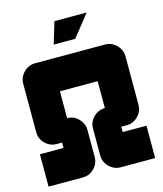

<svg xmlns="http://www.w3.org/2000/svg" viewBox="-128 -982 912 1077"><g transform="rotate(-15 328.0 -444.0)"><path d="M478 -888 378 -762H253L291 -888ZM312 -94Q312 -56 284.5 -28Q257 0 219 0H19V-188H156V-219H125Q87 -219 59 -246.5Q31 -274 31 -312V-594Q31 -632 59 -660Q87 -688 125 -688H531Q569 -688 597 -660Q625 -632 625 -594V-312Q625 -274 597 -246.5Q569 -219 531 -219H500V-188H638V0H438Q400 0 372 -28Q344 -56 344 -94V-250Q344 -288 372 -316Q400 -344 438 -344V-500H219V-344Q257 -344 284.5 -316Q312 -288 312 -250Z"/></g></svg>

Font: CostaRica
Style: Normal
Weight: 900
Version: Version 1.3